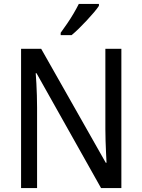

<svg xmlns="http://www.w3.org/2000/svg" viewBox="-20 -964 730 984"><path d="M602 0H498L167 -589H163Q165 -565 166.5 -535.5Q168 -506 169 -475Q170 -444 170 -413V0H88V-714H191L522 -130H526Q525 -151 523.5 -180.5Q522 -210 521 -242.5Q520 -275 520 -302V-714H602ZM487 -934Q478 -920 461 -900Q444 -880 424 -858.5Q404 -837 384 -817.5Q364 -798 347 -784H291V-796Q307 -818 324.5 -843.5Q342 -869 357.5 -895.5Q373 -922 384 -944H487Z"/></svg>

Font: Noto Sans Hebrew SemiCondensed
Style: Regular
Weight: 400
Width: 4
Designer: Monotype Design Team
Foundry: Monotype Imaging Inc.
Version: Version 2.003